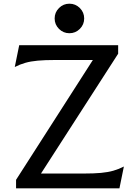

<svg xmlns="http://www.w3.org/2000/svg" viewBox="-20 -1020 751 1040"><path d="M620 -775V-729L202 -80H434Q489 -80 527 -83.5Q565 -87 594.5 -95.5Q624 -104 651 -118L627 0H67V-46L483 -695H277Q223 -695 184.5 -691.5Q146 -688 116.5 -679.5Q87 -671 60 -657L84 -775ZM356 -840Q323 -840 299.5 -863.5Q276 -887 276 -920Q276 -953 299.5 -976.5Q323 -1000 356 -1000Q389 -1000 412.5 -976.5Q436 -953 436 -920Q436 -887 412.5 -863.5Q389 -840 356 -840Z"/></svg>

Font: Faculty Glyphic
Style: Regular
Weight: 400
Designer: Koto Studio, Dylan Young
Foundry: Koto Studio
Version: Version 1.004; ttfautohint (v1.8.4.7-5d5b)